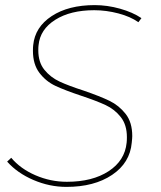

<svg xmlns="http://www.w3.org/2000/svg" viewBox="-20 -726 631 752"><path d="M534 -655 522 -639Q491 -661 443.5 -673.5Q396 -686 349 -686Q256 -686 196.5 -648.5Q137 -611 131 -549Q130 -542 130 -529Q130 -482 154 -452.5Q178 -423 213.5 -406.5Q249 -390 308 -371Q372 -349 409 -331Q446 -313 472 -280Q498 -247 498 -193Q498 -185 496 -167Q489 -88 419 -41Q349 6 240 6Q174 6 111 -21Q48 -48 8 -93L24 -108Q60 -65 119 -39.5Q178 -14 242 -14Q342 -14 405.5 -55.5Q469 -97 476 -167Q477 -175 477 -189Q477 -237 453 -267.5Q429 -298 393.5 -314.5Q358 -331 298 -351Q235 -372 197.5 -389.5Q160 -407 134.5 -440.5Q109 -474 109 -527Q109 -541 110 -549Q117 -620 182.5 -663Q248 -706 351 -706Q400 -706 450 -692Q500 -678 534 -655Z"/></svg>

Font: Gontserrat Thin
Style: Italic
Weight: 250
Italic angle: -11.3°
Designer: Julieta Ulanovsky
Foundry: Julieta Ulanovsky
Version: Version 6.001